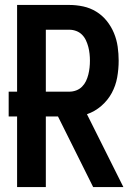

<svg xmlns="http://www.w3.org/2000/svg" viewBox="-20 -755 540 775"><path d="M49 0H165V-285H214L356 0H478L331 -294Q363 -305 389 -327.5Q415 -350 431 -379.5Q447 -409 453 -442.5Q459 -476 459 -510Q459 -538 455 -566.5Q451 -595 440 -621.5Q429 -648 411 -670.5Q393 -693 368.5 -708Q344 -723 316 -729Q288 -735 260 -735H49V-385H15V-285H49ZM260 -385H165V-635H260Q274 -635 287.5 -630Q301 -625 311 -615Q321 -605 327 -592Q333 -579 336.5 -565.5Q340 -552 341.5 -538Q343 -524 343 -510Q343 -496 341.5 -482Q340 -468 336.5 -454Q333 -440 327 -427.5Q321 -415 311 -405Q301 -395 287.5 -390Q274 -385 260 -385Z"/></svg>

Font: Iosevka SS09
Style: Bold
Weight: 700
Monospace: yes
Designer: Belleve Invis
Foundry: Belleve Invis
Version: Version 5.2.1; ttfautohint (v1.8.3)